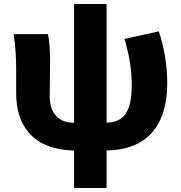

<svg xmlns="http://www.w3.org/2000/svg" viewBox="-20 -740 909 962"><path d="M351 202H514V14C715 11 818 -109 818 -324C818 -411 803 -500 776 -583L604 -545C631 -452 640 -382 640 -315C640 -175 598 -128 514 -125V-720H351V-125C257 -125 229 -192 229 -259C229 -302 231 -383 231 -427C231 -481 229 -530 220 -569H48C59 -506 61 -437 61 -392V-273C61 -124 132 9 351 14Z"/></svg>

Font: Noto Sans JP Black
Style: Regular
Weight: 900
Designer: Ryoko NISHIZUKA 西塚涼子 (kana, bopomofo & ideographs); Paul D. Hunt (Latin, Greek & Cyrillic); Sandoll Communications 산돌커뮤니
Foundry: Adobe
Version: Version 2.002;hotconv 1.0.116;makeotfexe 2.5.65601